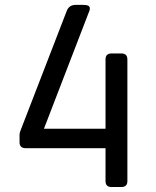

<svg xmlns="http://www.w3.org/2000/svg" viewBox="-20 -752 626 772"><path d="M428.7 0Q404.3 0 404.3 -23.9V-156.2H83Q58.6 -156.2 58.6 -180.2V-210.4Q58.6 -216.8 61.5 -224.6L248.5 -708.5Q257.8 -732.4 284.7 -732.4H314.9Q341.3 -732.4 341.3 -718.3Q341.3 -713.4 339.4 -708.5L156.7 -234.4H404.3V-513.2Q404.3 -537.1 428.7 -537.1H467.8Q492.2 -537.1 492.2 -513.2V-23.9Q492.2 0 467.8 0Z"/></svg>

Font: Simply Mono
Style: Book
Weight: 400
Designer: Wojciech Kalinowski "wmk69" (wmk69@o2.pl)
Foundry: Wojciech Kalinowski "wmk69" (wmk69@o2.pl)
Version: Version 1.0.0